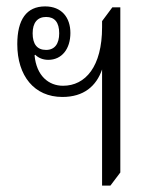

<svg xmlns="http://www.w3.org/2000/svg" viewBox="-20 -575 488 600"><path d="M299 5H325L356 -36V-552H331L299 -509V-490C299 -367 247 -307 177 -307C132 -307 94 -338 88 -402L90 -404C100 -394 114 -388 131 -388C173 -388 200 -422 200 -472C200 -520 173 -555 121 -555C63 -555 34 -514 34 -437C34 -338 87 -272 175 -272C242 -272 281 -306 299 -358V-357ZM124 -419C96 -419 82 -437 82 -471C82 -504 97 -522 124 -522C151 -522 165 -505 165 -471C165 -438 151 -419 124 -419Z"/></svg>

Font: Noto Serif Thai Condensed Light
Style: Regular
Weight: 300
Width: 3
Designer: Monotype Design Team
Foundry: Monotype Imaging Inc.
Version: Version 2.002